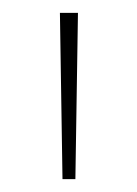

<svg xmlns="http://www.w3.org/2000/svg" viewBox="-20 -734 212 298"><path d="M101 -714H73L77 -456H97Z"/></svg>

Font: Noto Sans Meetei Mayek Thin
Style: Regular
Weight: 100
Designer: Monotype Design Team and Neelakash Kshetrimayum
Foundry: Monotype Imaging Inc.
Version: Version 2.002